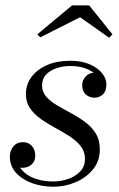

<svg xmlns="http://www.w3.org/2000/svg" viewBox="-20 -700 452 730"><path d="M183 10Q141 10 103.2 -3.2Q65.5 -16.5 41.5 -42.2Q17.5 -68 17.5 -105Q17.5 -127 30.8 -143.2Q44 -159.5 67.5 -159.5Q88 -159.5 101 -145.2Q114 -131 114 -109Q114 -86 99.5 -74Q85 -62 66 -62Q53 -62 42 -66.5Q31 -71 24.8 -80.5Q18.5 -90 18.5 -105H45.5Q45.5 -74.5 63.8 -53.2Q82 -32 113.2 -21Q144.5 -10 182.5 -10Q210.5 -10 238.2 -19.2Q266 -28.5 284.5 -47.8Q303 -67 303 -96Q303 -124 286.8 -144.5Q270.5 -165 245 -181.5Q219.5 -198 190.8 -213.5Q162 -229 136.5 -246.8Q111 -264.5 94.8 -287.5Q78.5 -310.5 78.5 -342Q78.5 -379 100 -407.8Q121.5 -436.5 159.5 -452.8Q197.5 -469 246.5 -469Q290.5 -469 321.2 -455.5Q352 -442 368.2 -421.5Q384.5 -401 384.5 -380Q384.5 -353 370.8 -340.8Q357 -328.5 339.5 -328.5Q321 -328.5 306.8 -340.2Q292.5 -352 292.5 -376.5Q292.5 -395 305.8 -409.2Q319 -423.5 339.5 -423.5Q355.5 -423.5 369.5 -411.2Q383.5 -399 383.5 -380H360Q360 -398 346.2 -413.8Q332.5 -429.5 307.2 -439.2Q282 -449 246.5 -449Q221 -449 196.5 -441.2Q172 -433.5 156 -417.2Q140 -401 140 -375.5Q140 -350.5 155.8 -332.5Q171.5 -314.5 196.5 -299.8Q221.5 -285 249.8 -270Q278 -255 303 -236.5Q328 -218 343.8 -193Q359.5 -168 359.5 -132Q359.5 -87.5 333.5 -55.8Q307.5 -24 267 -7Q226.5 10 183 10ZM133 -558 122 -569.5 254 -679.5H319L407.5 -569.5L395 -556.5L284.5 -634.5Z"/></svg>

Font: Bodoni Moda
Style: Italic
Weight: 400
Italic angle: -13°
Designer: Owen Earl
Foundry: indestructible type
Version: Version 2.005